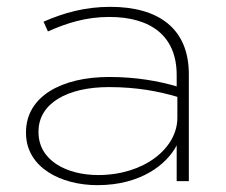

<svg xmlns="http://www.w3.org/2000/svg" viewBox="-20 -532 665 564"><path d="M268.3 -17.8C176.2 -17.8 93.1 -60.4 93.1 -143.6V-145.5C93.1 -228.7 178.2 -276.2 300 -276.2C382.2 -276.2 447.5 -263.4 501 -247.5V-186.1C501 -96 403 -17.8 268.3 -17.8ZM304 -511.9C230.7 -511.9 169.3 -495 107.9 -468.3L120.8 -439.6C176.2 -464.4 232.7 -482.2 301 -482.2C423.8 -482.2 499 -425.7 499 -311.9V-278.2C445.5 -294.1 378.2 -305.9 301 -305.9C160.4 -305.9 56.4 -248.5 56.4 -143.6V-141.6C56.4 -39.6 159.4 11.9 266.3 11.9C394.1 11.9 470.3 -49.5 499 -105V0H534.7V-313.9C534.7 -450.7 442.9 -511.9 304 -511.9Z"/></svg>

Font: Meinily
Style: Regular
Weight: 500
Designer: Paul Hayes
Foundry: Paul Hayes
Version: Version 1.0; ttfautohint (v1.8.4.7-5d5b)